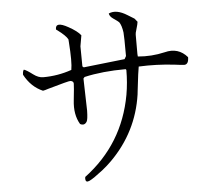

<svg xmlns="http://www.w3.org/2000/svg" viewBox="-55 -802 1029 914"><g transform="rotate(-5 460.0 -345.0)"><path d="M855 -496Q855 -461 833 -461Q826 -461 788 -466Q702 -476 617 -472Q613 -454 602 -358Q601 -348 600 -340Q574 -163 446 -35Q425 -14 401 5Q356 40 337 49Q318 58 317 40Q316 35 318 29Q505 -111 547 -343Q557 -400 557 -461L554 -465Q443 -465 356 -445L350 -438L354 -284Q353 -241 347 -232Q335 -213 315 -224Q287 -271 295 -339Q302 -403 302 -418Q302 -430 287 -432Q280 -433 179 -404Q161 -398 153 -397Q97 -421 65 -481Q65 -498 71 -505Q84 -501 113 -479Q137 -461 160 -461Q230 -461 296 -484Q303 -521 296 -616Q295 -624 295 -630Q285 -649 247 -677Q243 -680 240 -682Q239 -722 300 -688Q342 -665 358 -644L349 -592V-591L350 -496L356 -491L553 -513L561 -527Q561 -622 559 -640Q554 -675 543 -690Q540 -694 515 -711Q499 -722 497 -736Q534 -753 586 -720L617 -701L630 -685Q630 -678 620 -644Q616 -633 616 -624V-532Q616 -526 617 -520Q682 -514 746 -529Q812 -546 855 -496Z"/></g></svg>

Font: cwTeXKai
Style: Medium
Weight: 500
Version: Version 1.17